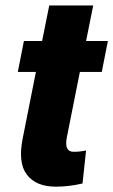

<svg xmlns="http://www.w3.org/2000/svg" viewBox="-20 -680 419 710"><path d="M227.1 -171.9Q216.8 -118.7 252 -118.7Q275.4 -118.7 298.3 -123.5L285.2 -1.5Q234.9 10.3 186.5 10.3Q113.3 10.3 79.3 -34.2Q45.4 -78.6 64.5 -170.9L112.8 -414.1H45.9L68.4 -528.3H135.7L162.1 -659.7H324.7L298.3 -528.3H378.9L356.4 -414.1H275.4Z"/></svg>

Font: Roboto-BlackItalic
Style: Italic
Weight: 900
Italic angle: -12°
Designer: Google
Version: Version 1.100141; 2013